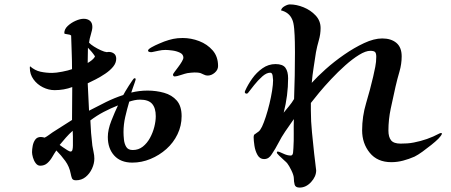

<svg xmlns="http://www.w3.org/2000/svg" viewBox="-20 -798 2040 869"><path d="M310 -153Q310 -167 310 -180Q310 -193 309 -206Q293 -192 278.5 -175.5Q264 -159 250 -142Q254 -139 264 -132Q274 -125 284.5 -118.5Q295 -112 299 -112Q306 -112 308 -120.5Q310 -129 310 -139Q310 -149 310 -153ZM685 -272Q685 -309 668.5 -328Q652 -347 614 -347Q601 -347 589 -344.5Q577 -342 565 -338Q555 -304 547 -269.5Q539 -235 539 -200Q539 -185 541 -166Q543 -147 551.5 -133Q560 -119 581 -119Q607 -119 626.5 -134.5Q646 -150 659 -174Q672 -198 678.5 -224Q685 -250 685 -272ZM410 -543Q397 -563 378 -582Q378 -566 377.5 -551Q377 -536 377 -521V-513Q386 -518 396 -526Q406 -534 410 -543ZM802 -272Q802 -229 783.5 -190.5Q765 -152 733 -123.5Q701 -95 661 -78.5Q621 -62 579 -62Q526 -62 497 -94Q468 -126 468 -178Q468 -211 484 -251.5Q500 -292 514 -321Q481 -308 449.5 -291.5Q418 -275 389 -253Q391 -196 398 -139Q400 -125 403.5 -110Q407 -95 407 -80Q407 -58 396.5 -35Q386 -12 367.5 3Q349 18 324 18Q309 18 305.5 8.5Q302 -1 300 -12Q294 -44 275.5 -69.5Q257 -95 235 -117Q226 -104 216.5 -87.5Q207 -71 194 -59.5Q181 -48 162 -48Q150 -48 141.5 -59.5Q133 -71 129 -85.5Q125 -100 125 -109Q125 -122 128 -138Q131 -154 139.5 -166Q148 -178 165 -178Q170 -178 174 -177Q178 -176 182 -175Q192 -180 200.5 -186.5Q209 -193 218 -199L306 -255Q306 -293 306.5 -330Q307 -367 307 -404Q270 -390 227 -390Q200 -390 174 -403Q148 -416 131.5 -439Q115 -462 115 -491Q115 -496 116 -498Q138 -479 163 -473.5Q188 -468 216 -468Q233 -468 261.5 -473.5Q290 -479 306 -485Q306 -523 304.5 -561Q303 -599 302 -637Q297 -642 284 -643Q271 -644 271 -648Q271 -666 286.5 -680.5Q302 -695 322.5 -704Q343 -713 359 -713Q376 -713 387 -704Q398 -695 398 -676Q398 -664 391.5 -643Q385 -622 383 -605Q390 -597 405 -587.5Q420 -578 436.5 -570.5Q453 -563 463 -562Q465 -562 467.5 -562.5Q470 -563 472 -563Q486 -563 496 -555.5Q506 -548 506 -532Q506 -513 492 -496Q478 -479 456.5 -464.5Q435 -450 413.5 -439Q392 -428 377 -421Q379 -390 380 -359Q381 -328 383 -297Q421 -317 459.5 -336Q498 -355 538 -368Q540 -372 547 -384Q554 -396 563 -410Q572 -424 579 -434Q586 -444 588 -444Q594 -444 594 -440Q594 -436 589.5 -423.5Q585 -411 580.5 -398Q576 -385 574 -379Q610 -388 648 -388Q687 -388 722.5 -378Q758 -368 780 -343Q802 -318 802 -272ZM967 -499Q967 -482 952 -469Q937 -456 920 -456Q911 -456 903.5 -460Q896 -464 888 -467Q881 -469 874 -469.5Q867 -470 860 -470Q853 -470 844.5 -469Q836 -468 828 -467Q818 -465 798.5 -458.5Q779 -452 771 -452Q763 -452 763 -461Q763 -463 770 -472.5Q777 -482 786.5 -494.5Q796 -507 803 -519Q810 -531 810 -537Q810 -552 794.5 -559.5Q779 -567 759.5 -569.5Q740 -572 729 -572Q713 -572 698 -568.5Q683 -565 667 -562Q666 -562 665 -562Q664 -562 663 -562Q659 -562 654.5 -563.5Q650 -565 650 -569Q650 -575 666 -584Q682 -593 700 -600.5Q718 -608 723 -610Q745 -618 764 -622Q783 -626 807 -626Q845 -626 881.5 -612Q918 -598 942.5 -570Q967 -542 967 -499Z M1980 -193Q1980 -189 1973.5 -181Q1967 -173 1964 -170Q1952 -158 1932 -142Q1912 -126 1892 -111.5Q1872 -97 1856 -89Q1831 -78 1804.5 -71Q1778 -64 1751 -64Q1688 -64 1653.5 -106.5Q1619 -149 1619 -208Q1619 -271 1637 -331Q1655 -391 1669 -451Q1674 -473 1678.5 -495.5Q1683 -518 1683 -541Q1683 -557 1677.5 -562.5Q1672 -568 1656 -568Q1635 -568 1605 -549.5Q1575 -531 1542.5 -502Q1510 -473 1479 -440Q1448 -407 1424 -378Q1400 -349 1387 -332V-297Q1387 -249 1392 -199.5Q1397 -150 1402 -102Q1404 -86 1406 -69Q1408 -52 1410 -35Q1411 -32 1411 -27Q1411 1 1388 26Q1365 51 1336 51Q1317 51 1313.5 37.5Q1310 24 1310 10Q1310 -4 1299 -26.5Q1288 -49 1280 -59Q1277 -63 1265.5 -73Q1254 -83 1243.5 -93.5Q1233 -104 1233 -107Q1233 -112 1237 -112Q1243 -112 1261.5 -103Q1280 -94 1296 -94Q1305 -94 1306.5 -108Q1308 -122 1308 -128Q1310 -161 1309.5 -193.5Q1309 -226 1310 -259Q1300 -245 1290.5 -231Q1281 -217 1271 -203Q1254 -178 1240.5 -151.5Q1227 -125 1210 -100Q1204 -90 1195.5 -84Q1187 -78 1175 -78Q1156 -78 1145.5 -96.5Q1135 -115 1131.5 -139Q1128 -163 1128 -177Q1128 -182 1130 -188Q1145 -198 1151.5 -203.5Q1158 -209 1166 -225Q1174 -242 1183 -269.5Q1192 -297 1199.5 -328Q1207 -359 1211.5 -387.5Q1216 -416 1216 -435Q1216 -441 1214 -455Q1212 -469 1203 -469Q1186 -469 1166.5 -451.5Q1147 -434 1130 -412.5Q1113 -391 1103 -378Q1100 -374 1096 -374Q1094 -374 1091 -375.5Q1088 -377 1088 -381Q1088 -384 1090 -388Q1102 -415 1121.5 -442.5Q1141 -470 1168 -489Q1195 -508 1227 -508Q1260 -508 1272 -491Q1284 -474 1284 -444Q1284 -366 1264 -288Q1276 -303 1288.5 -318Q1301 -333 1311 -350Q1313 -403 1314 -455.5Q1315 -508 1315 -561Q1315 -578 1314.5 -608Q1314 -638 1311.5 -667.5Q1309 -697 1302 -711Q1295 -727 1282 -737Q1269 -747 1252 -751Q1254 -762 1268 -770Q1282 -778 1292 -778Q1322 -778 1354 -765Q1386 -752 1408.5 -728Q1431 -704 1431 -671Q1431 -643 1423 -615.5Q1415 -588 1410 -561Q1405 -527 1399.5 -492.5Q1394 -458 1391 -423Q1415 -450 1453.5 -484.5Q1492 -519 1537.5 -550.5Q1583 -582 1628 -603Q1673 -624 1710 -624Q1750 -624 1774 -604Q1798 -584 1798 -543Q1798 -508 1788 -474Q1778 -440 1770 -405Q1759 -356 1748.5 -306.5Q1738 -257 1738 -207Q1738 -178 1750 -163Q1762 -148 1793 -148Q1808 -148 1823 -149Q1838 -150 1853 -153Q1915 -165 1967 -193Q1972 -196 1977 -196Q1980 -196 1980 -193Z"/></svg>

Font: Kaisei HarunoUmi
Style: Bold
Weight: 700
Designer: Font-Kai, 金井和夫
Foundry: KAZUO KANAI
Version: Version 5.003